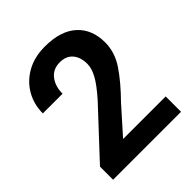

<svg xmlns="http://www.w3.org/2000/svg" viewBox="-199 -847 972 972"><g transform="rotate(-45 287.0 -360.5)"><path d="M535.2 -109.9V0H48.8V-93.8L278.8 -340.3Q330.1 -398.4 350.8 -436.5Q371.6 -474.6 371.6 -506.8Q371.6 -554.7 347.4 -583Q323.2 -611.3 278.3 -611.3Q229.5 -611.3 202.6 -576.4Q175.8 -541.5 175.8 -488.8H34.7Q34.7 -552.7 64.7 -605.5Q94.7 -658.2 150.1 -689.7Q205.6 -721.2 281.2 -721.2Q393.6 -721.2 452.9 -667.5Q512.2 -613.8 512.2 -520Q512.2 -449.2 469 -385.3Q425.8 -321.3 354 -248.5L230.5 -109.9Z"/></g></svg>

Font: Vazirmatn UI
Style: Bold
Weight: 700
Designer: Saber Rastikerdar
Foundry: Saber Rastikerdar
Version: Version 33.003